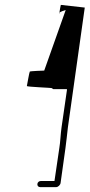

<svg xmlns="http://www.w3.org/2000/svg" viewBox="-20 -723 367 786"><path d="M90 -371C89 -367 191 -364 193 -362C195 -360 196 -358 200 -358H254V-354L232 -202C228 -175 227 -141 223 -118L203 18H147C140 18 134 23 133 30C132 37 137 43 144 43H210C218 43 227 34 228 26C235 -22 241 -69 248 -117C252 -143 254 -171 258 -202L327 -692L229 -703C229 -703 224 -680 223 -670C227 -676 243 -680 249 -682L161 -434C157 -434 104 -432 102 -430C100 -428 91 -375 90 -371ZM223 -670C222 -669 222 -667 222 -666C222 -666 223 -667 223 -667Z"/></svg>

Font: FailCity
Style: OBL
Weight: 400
Version: Version 1